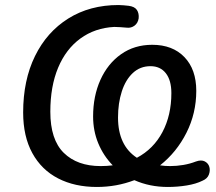

<svg xmlns="http://www.w3.org/2000/svg" viewBox="-20 -734 858 763"><path d="M365 9Q277 9 211 -25Q145 -59 108.5 -125.5Q72 -192 72 -287Q72 -415 119 -511Q166 -607 251.5 -660.5Q337 -714 451 -714Q460 -714 470.5 -713Q481 -712 491 -711Q515 -708 524 -694.5Q533 -681 531 -661Q528 -642 514.5 -632Q501 -622 484 -624Q472 -625 458.5 -626Q445 -627 434 -627Q357 -623 299.5 -581Q242 -539 211 -465Q180 -391 180 -290Q180 -179 233.5 -126.5Q287 -74 380 -74Q405 -74 428 -77Q391 -115 370.5 -164.5Q350 -214 350 -271Q350 -352 379 -416.5Q408 -481 461 -518.5Q514 -556 585 -556Q666 -556 713 -507Q760 -458 760 -373Q760 -284 721 -206.5Q682 -129 616 -77Q635 -74 656 -74Q682 -74 708.5 -78.5Q735 -83 758 -92Q780 -100 794 -92.5Q808 -85 812 -70.5Q816 -56 810 -40Q804 -24 785 -16Q759 -3 722 3Q685 9 647 9Q575 9 514 -18Q443 9 365 9ZM449 -267Q449 -156 524 -107Q590 -142 625.5 -209Q661 -276 661 -364Q661 -415 639 -443Q617 -471 578 -471Q537 -471 508 -444Q479 -417 464 -370.5Q449 -324 449 -267Z"/></svg>

Font: Nunito SemiBold
Style: Italic
Weight: 600
Italic angle: -9°
Designer: Vernon Adams
Foundry: Vernon Adams
Version: Version 3.601; ttfautohint (v1.8.2.53-6de2)